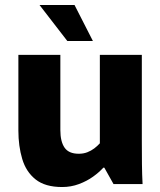

<svg xmlns="http://www.w3.org/2000/svg" viewBox="-20 -741 646 773"><path d="M230 12Q162 12 123.5 -18.5Q85 -49 69.5 -101Q54 -153 54 -215V-520H223V-217Q223 -171 240 -146.5Q257 -122 297 -122Q316 -122 331.5 -128Q347 -134 359.5 -143.5Q372 -153 382 -164V-520H551V-172Q551 -123 551.5 -80Q552 -37 554 0H437L400 -66H396Q380 -48 355 -30Q330 -12 298 0Q266 12 230 12ZM251 -576 139 -721H280L354 -576Z"/></svg>

Font: Murecho Thin
Style: Bold
Weight: 700
Version: Version 1.010